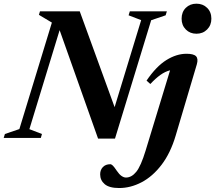

<svg xmlns="http://www.w3.org/2000/svg" viewBox="-46 -730 1139 1016"><path d="M754 -623 562.5 3.5H473L269.5 -570.5L109.5 -46.5L176 -21L170 0H-26.5L-20 -21L56.5 -47L228.5 -610.5L160 -651.5L165.5 -670H376L560.5 -163L701 -623.5L634.5 -649L641 -670H837L830.5 -649ZM915 -631Q915 -666.5 937.2 -688.5Q959.5 -710.5 993.5 -710.5Q1027.5 -710.5 1050 -688.5Q1072.5 -666.5 1072.5 -631Q1072.5 -596.5 1050 -574Q1027.5 -551.5 993.5 -551.5Q959.5 -551.5 937.2 -574Q915 -596.5 915 -631ZM883.5 -12Q856 80.5 808.8 142.2Q761.5 204 703.2 234.5Q645 265 584.5 265Q532 265 508 244.5Q484 224 484 192.5Q484 169 498.5 154Q513 139 537.5 139Q543.5 139 551 146.2Q558.5 153.5 571.5 173Q585 193 597.2 201.2Q609.5 209.5 620.5 209.5Q650.5 209.5 675 179.2Q699.5 149 724.5 67L854 -358Q828 -351.5 802.8 -333.5Q777.5 -315.5 749.5 -285.5L729.5 -303.5Q781 -379 834.5 -412.2Q888 -445.5 941 -445.5Q979 -445.5 991.5 -432.2Q1004 -419 995.5 -389.5Z"/></svg>

Font: Newsreader Text
Style: Bold Italic
Weight: 700
Italic angle: -17°
Designer: Hugues Gentile
Foundry: Production Type
Version: Version 1.001